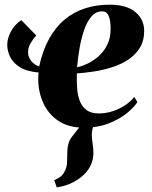

<svg xmlns="http://www.w3.org/2000/svg" viewBox="-20 -536 650 821"><path d="M222.5 265 212 234Q234 225.5 245 213.5Q256 201.5 261.5 185Q267 171 267 151Q267 131 268 110.5Q269 72 287.2 49.5Q305.5 27 320 7.5L401 -36Q387 -18 379.8 2Q372.5 22 372.5 42.5Q373 57.5 376.2 78.8Q379.5 100 379.5 120Q379 150 365.2 176Q351.5 202 327 221Q305.5 238.5 278.5 250Q251.5 261.5 222.5 265ZM135 -384.5Q123.5 -372 111.8 -353Q100 -334 100 -311.5Q100 -293.5 112.8 -276.2Q125.5 -259 147.5 -252Q162.5 -320.5 190 -370.2Q217.5 -420 256.2 -452.2Q295 -484.5 343.2 -500.2Q391.5 -516 448.5 -516Q521 -516 558.8 -484.5Q596.5 -453 596.5 -404.5Q596.5 -361.5 577.5 -331Q558.5 -300.5 527.2 -280.2Q496 -260 457.8 -248Q419.5 -236 380.8 -230.2Q342 -224.5 308.5 -222Q307.5 -185.5 310.2 -154.5Q313 -123.5 323 -100.2Q333 -77 352 -64Q371 -51 403 -51Q433 -51 462 -60.5Q491 -70 515 -86Q539 -102 554 -121.5L567.5 -99.5Q552.5 -76 521 -50.8Q489.5 -25.5 443.5 -7.8Q397.5 10 339.5 10Q272.5 10 229.2 -19.5Q186 -49 164.8 -96.2Q143.5 -143.5 143.5 -197.5Q143.5 -202.5 144 -211Q144.5 -219.5 145 -226Q93.5 -230.5 64.2 -249.2Q35 -268 23 -293.5Q11 -319 11 -344.5Q11 -371 26 -400.2Q41 -429.5 71 -450ZM417 -487.5Q390 -487.5 371 -465.5Q352 -443.5 339.8 -407.8Q327.5 -372 320.2 -330Q313 -288 309.5 -248Q334.5 -254 359.8 -266.8Q385 -279.5 406 -299.5Q427 -319.5 440 -347.5Q453 -375.5 453 -412.5Q453 -449.5 444.5 -468.5Q436 -487.5 417 -487.5Z"/></svg>

Font: Merriweather 144pt ExtraBold
Style: Italic
Weight: 800
Italic angle: -7.8°
Version: Version 2.101